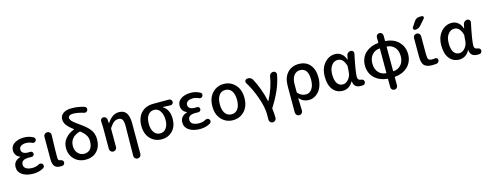

<svg xmlns="http://www.w3.org/2000/svg" viewBox="-28 -1783 7519 2958"><g transform="rotate(-15 3731.0 -304.0)"><path d="M288.1 12.7Q182.6 12.7 115.2 -31.7Q47.9 -76.2 47.9 -153.3Q47.9 -207 77.6 -240.2Q107.4 -273.4 157.2 -287.1Q160.2 -288.1 160.2 -290.5Q160.2 -293 157.2 -293.9Q117.2 -308.6 95.7 -341.3Q74.2 -374 74.2 -413.1Q74.2 -486.3 136.7 -525.4Q199.2 -564.5 292 -564.5Q366.2 -564.5 436.5 -527.3Q452.1 -519.5 457 -501Q458 -495.1 458 -490.2Q458 -477.5 451.2 -466.8Q442.4 -452.1 424.8 -448.2Q418.9 -446.3 413.1 -446.3Q401.4 -446.3 391.6 -452.1Q345.7 -473.6 296.9 -473.6Q249 -473.6 218.8 -453.6Q188.5 -433.6 188.5 -398.4Q188.5 -363.3 215.3 -343.8Q242.2 -324.2 297.9 -324.2Q310.5 -324.2 327.1 -325.2Q328.1 -325.2 330.1 -325.2Q345.7 -325.2 357.4 -314.5Q370.1 -302.7 370.1 -285.2Q370.1 -267.6 357.4 -255.9Q345.7 -244.1 329.1 -244.1Q328.1 -244.1 327.1 -244.1Q303.7 -245.1 281.2 -245.1Q162.1 -245.1 162.1 -164.1Q162.1 -123 198.2 -100.1Q234.4 -77.1 299.8 -77.1Q356.4 -77.1 405.3 -104.5Q416 -110.4 428.7 -110.4Q433.6 -110.4 438.5 -109.4Q456.1 -106.4 465.8 -91.8Q473.6 -80.1 473.6 -66.4Q473.6 -62.5 472.7 -57.6Q468.8 -39.1 453.1 -29.3Q381.8 12.7 288.1 12.7Z M719.7 12.7Q654.3 12.7 626.5 -23.9Q598.6 -60.5 598.6 -132.8V-492.2Q598.6 -516.6 615.7 -533.2Q632.8 -549.8 656.2 -549.8H657.2Q680.7 -549.8 697.3 -533.2Q713.9 -516.6 713.9 -494.1Q713.9 -491.2 710.9 -398.4Q709 -335 708 -297.9Q707 -260.7 706.5 -211.4Q706.1 -162.1 706.1 -126Q706.1 -85.9 737.3 -82Q783.2 -75.2 788.1 -44.9Q789.1 -39.1 789.1 -34.2Q789.1 -20.5 782.2 -8.8Q771.5 7.8 752.9 10.7Q738.3 12.7 719.7 12.7Z M1125 -81.1Q1190.4 -81.1 1225.1 -124.5Q1259.8 -168 1259.8 -247.1Q1259.8 -302.7 1232.9 -344.7Q1206.1 -386.7 1156.2 -425.8Q1150.4 -429.7 1143.6 -428.7Q1068.4 -409.2 1026.4 -360.8Q984.4 -312.5 984.4 -240.2Q984.4 -168 1025.9 -124.5Q1067.4 -81.1 1125 -81.1ZM1312.5 -780.3Q1331.1 -774.4 1340.8 -757.8Q1345.7 -747.1 1345.7 -735.4Q1345.7 -728.5 1343.8 -721.7Q1337.9 -703.1 1321.3 -694.3Q1311.5 -689.5 1300.8 -689.5Q1293.9 -689.5 1286.1 -691.4Q1187.5 -722.7 1117.2 -722.7Q1078.1 -722.7 1058.6 -709.5Q1039.1 -696.3 1039.1 -674.8Q1039.1 -662.1 1045.9 -648.4Q1052.7 -634.8 1061 -624.5Q1069.3 -614.3 1088.4 -598.6Q1107.4 -583 1120.1 -573.7Q1132.8 -564.5 1160.2 -544.9Q1187.5 -525.4 1201.2 -514.6Q1242.2 -485.4 1269.5 -460.9Q1296.9 -436.5 1322.3 -404.3Q1347.7 -372.1 1359.9 -333Q1372.1 -293.9 1372.1 -248Q1372.1 -129.9 1305.7 -58.6Q1239.3 12.7 1123 12.7Q1057.6 12.7 1001.5 -16.1Q945.3 -44.9 909.7 -103Q874 -161.1 874 -237.3Q874 -325.2 927.2 -388.7Q980.5 -452.1 1065.4 -483.4Q1067.4 -484.4 1067.9 -486.8Q1068.4 -489.3 1066.4 -490.2Q1002.9 -537.1 967.3 -582Q931.6 -627 931.6 -682.6Q931.6 -737.3 979 -773.4Q1026.4 -809.6 1118.2 -809.6Q1208 -809.6 1312.5 -780.3Z M1958 144.5Q1958 168 1940.9 185.1Q1923.8 202.1 1900.4 202.1H1899.4Q1876 202.1 1859.4 184.6Q1843.8 168.9 1843.8 145.5L1849.6 -330.1Q1849.6 -401.4 1831.1 -432.1Q1812.5 -462.9 1767.6 -462.9Q1728.5 -462.9 1697.3 -439.9Q1666 -417 1627 -359.4Q1623 -353.5 1623 -345.7V-54.7Q1623 -31.2 1606.4 -14.6Q1589.8 2 1565.9 2Q1542 2 1525.4 -14.6Q1508.8 -31.2 1508.8 -54.7V-392.6L1504.9 -501Q1504.9 -518.6 1516.6 -532.2Q1530.3 -547.9 1550.8 -547.9Q1573.2 -547.9 1589.4 -533.2Q1605.5 -518.6 1607.4 -496.1L1611.3 -440.4Q1612.3 -439.5 1613.8 -439.5Q1615.2 -439.5 1616.2 -440.4Q1658.2 -502 1702.6 -532.2Q1747.1 -562.5 1804.7 -562.5Q1884.8 -562.5 1921.4 -507.3Q1958 -452.1 1958 -343.8Z M2335 12.7Q2228.5 12.7 2156.2 -62.5Q2084 -137.7 2084 -268.6Q2084 -338.9 2105.5 -393.6Q2127 -448.2 2163.1 -481.9Q2199.2 -515.6 2244.6 -532.7Q2290 -549.8 2340.8 -549.8H2597.7Q2618.2 -549.8 2632.3 -535.6Q2646.5 -521.5 2646.5 -502Q2646.5 -482.4 2631.8 -469.7Q2619.1 -458 2601.6 -458Q2600.6 -458 2598.6 -458Q2540 -461.9 2480.5 -463.9Q2478.5 -463.9 2478.5 -461.4Q2478.5 -459 2480.5 -458Q2527.3 -430.7 2553.2 -377.4Q2579.1 -324.2 2579.1 -252.9Q2579.1 -129.9 2510.7 -58.6Q2442.4 12.7 2335 12.7ZM2335.9 -81.1Q2396.5 -81.1 2432.6 -129.9Q2468.8 -178.7 2468.8 -262.7Q2468.8 -343.8 2433.6 -399.9Q2398.4 -456.1 2337.4 -456.1Q2276.4 -456.1 2239.7 -408.7Q2203.1 -361.3 2203.1 -268.6Q2203.1 -182.6 2239.7 -131.8Q2276.4 -81.1 2335.9 -81.1Z M2947.3 12.7Q2841.8 12.7 2774.4 -31.7Q2707 -76.2 2707 -153.3Q2707 -207 2736.8 -240.2Q2766.6 -273.4 2816.4 -287.1Q2819.3 -288.1 2819.3 -290.5Q2819.3 -293 2816.4 -293.9Q2776.4 -308.6 2754.9 -341.3Q2733.4 -374 2733.4 -413.1Q2733.4 -486.3 2795.9 -525.4Q2858.4 -564.5 2951.2 -564.5Q3025.4 -564.5 3095.7 -527.3Q3111.3 -519.5 3116.2 -501Q3117.2 -495.1 3117.2 -490.2Q3117.2 -477.5 3110.4 -466.8Q3101.6 -452.1 3084 -448.2Q3078.1 -446.3 3072.3 -446.3Q3060.5 -446.3 3050.8 -452.1Q3004.9 -473.6 2956.1 -473.6Q2908.2 -473.6 2877.9 -453.6Q2847.7 -433.6 2847.7 -398.4Q2847.7 -363.3 2874.5 -343.8Q2901.4 -324.2 2957 -324.2Q2969.7 -324.2 2986.3 -325.2Q2987.3 -325.2 2989.3 -325.2Q3004.9 -325.2 3016.6 -314.5Q3029.3 -302.7 3029.3 -285.2Q3029.3 -267.6 3016.6 -255.9Q3004.9 -244.1 2988.3 -244.1Q2987.3 -244.1 2986.3 -244.1Q2962.9 -245.1 2940.4 -245.1Q2821.3 -245.1 2821.3 -164.1Q2821.3 -123 2857.4 -100.1Q2893.6 -77.1 2959 -77.1Q3015.6 -77.1 3064.5 -104.5Q3075.2 -110.4 3087.9 -110.4Q3092.8 -110.4 3097.7 -109.4Q3115.2 -106.4 3125 -91.8Q3132.8 -80.1 3132.8 -66.4Q3132.8 -62.5 3131.8 -57.6Q3127.9 -39.1 3112.3 -29.3Q3041 12.7 2947.3 12.7Z M3474.6 12.7Q3366.2 12.7 3292.5 -64.5Q3218.8 -141.6 3218.8 -274.4Q3218.8 -408.2 3292.5 -486.3Q3366.2 -564.5 3474.6 -564.5Q3583 -564.5 3656.7 -486.3Q3730.5 -408.2 3730.5 -274.4Q3730.5 -141.6 3656.7 -64.5Q3583 12.7 3474.6 12.7ZM3612.3 -274.4Q3612.3 -364.3 3576.7 -416.5Q3541 -468.8 3475.1 -468.8Q3409.2 -468.8 3373.5 -416.5Q3337.9 -364.3 3337.9 -274.4Q3337.9 -184.6 3373.5 -132.8Q3409.2 -81.1 3475.1 -81.1Q3541 -81.1 3576.7 -132.8Q3612.3 -184.6 3612.3 -274.4Z M4113.3 146.5Q4113.3 168.9 4097.7 184.6Q4081.1 202.1 4056.6 202.1H4052.7Q4030.3 202.1 4014.6 184.6Q4000 168.9 4000 147.5Q4000 146.5 4000 144.5Q4001 115.2 4001 60.5Q4001 -50.8 3946.3 -208.5Q3891.6 -366.2 3815.4 -486.3Q3808.6 -497.1 3808.6 -508.8Q3808.6 -515.6 3811.5 -523.4Q3818.4 -543 3837.9 -547.9L3843.8 -548.8Q3853.5 -550.8 3863.3 -550.8Q3877.9 -550.8 3892.6 -544.9Q3917 -535.2 3929.7 -513.7Q3971.7 -438.5 4009.8 -336.4Q4047.9 -234.4 4068.4 -133.8Q4069.3 -130.9 4071.8 -130.9Q4074.2 -130.9 4075.2 -133.8Q4172.9 -324.2 4197.3 -491.2Q4200.2 -515.6 4218.3 -531.7Q4236.3 -547.9 4260.7 -547.9Q4283.2 -547.9 4297.9 -531.2Q4309.6 -517.6 4309.6 -502Q4309.6 -497.1 4308.6 -491.2Q4285.2 -371.1 4239.7 -263.2Q4194.3 -155.3 4105.5 -12.7Q4101.6 -5.9 4102.5 1Q4113.3 81.1 4113.3 146.5Z M4478.5 202.1Q4455.1 202.1 4438 185.1Q4420.9 168 4420.9 144.5V-274.4Q4420.9 -414.1 4490.2 -488.3Q4559.6 -562.5 4669.9 -562.5Q4785.2 -562.5 4849.1 -487.8Q4913.1 -413.1 4913.1 -282.2Q4913.1 -213.9 4894 -156.7Q4875 -99.6 4842.8 -62.5Q4810.5 -25.4 4770 -5.4Q4729.5 14.6 4685.5 14.6Q4594.7 14.6 4534.2 -52.7Q4532.2 -53.7 4530.8 -53.2Q4529.3 -52.7 4529.3 -50.8Q4529.3 -32.2 4532.2 37.1Q4535.2 138.7 4535.2 146.5Q4535.2 168.9 4519.5 184.6Q4502.9 202.1 4479.5 202.1ZM4663.1 -80.1Q4719.7 -80.1 4757.3 -133.3Q4794.9 -186.5 4794.9 -280.3Q4794.9 -465.8 4665 -465.8Q4606.4 -465.8 4568.4 -416Q4530.3 -366.2 4530.3 -277.3V-152.3Q4530.3 -144.5 4535.2 -139.6Q4587.9 -80.1 4663.1 -80.1Z M5224.6 12.7Q5127 12.7 5068.4 -61Q5009.8 -134.8 5009.8 -266.6Q5009.8 -402.3 5081.1 -483.4Q5152.3 -564.5 5252 -564.5Q5305.7 -564.5 5349.1 -532.2Q5392.6 -500 5415 -432.6Q5416 -430.7 5417.5 -430.7Q5418.9 -430.7 5418.9 -432.6L5430.7 -494.1Q5434.6 -518.6 5454.1 -534.2Q5473.6 -549.8 5498 -549.8Q5519.5 -549.8 5534.2 -533.2Q5543.9 -520.5 5543.9 -504.9Q5543.9 -500 5543 -494.1Q5485.4 -224.6 5485.4 -135.7Q5485.4 -111.3 5498 -97.2Q5510.7 -83 5533.2 -81.1Q5551.8 -80.1 5566.4 -70.8Q5581.1 -61.5 5584 -45.9Q5585 -40 5585 -35.2Q5585 -21.5 5578.1 -8.8Q5568.4 7.8 5549.8 10.7Q5532.2 12.7 5512.7 12.7Q5402.3 12.7 5394.5 -89.8Q5393.6 -91.8 5391.6 -91.8Q5389.6 -91.8 5388.7 -89.8Q5329.1 12.7 5224.6 12.7ZM5250 -82Q5298.8 -82 5339.4 -127.9Q5379.9 -173.8 5384.8 -236.3L5392.6 -330.1Q5392.6 -336.9 5390.6 -343.8Q5354.5 -467.8 5266.6 -467.8Q5210 -467.8 5169.4 -416Q5128.9 -364.3 5128.9 -268.6Q5128.9 -178.7 5160.6 -130.4Q5192.4 -82 5250 -82Z M6056.6 -470.7Q6049.8 -471.7 6049.8 -463.9V-83Q6049.8 -76.2 6056.6 -76.2Q6129.9 -82 6176.3 -134.3Q6222.7 -186.5 6222.7 -273.4Q6222.7 -360.4 6177.2 -412.6Q6131.8 -464.8 6056.6 -470.7ZM5935.5 -76.2Q5942.4 -76.2 5942.4 -83V-463.9Q5942.4 -471.7 5935.5 -470.7Q5862.3 -464.8 5816.4 -412.6Q5770.5 -360.4 5770.5 -273.4Q5770.5 -186.5 5816.4 -134.3Q5862.3 -82 5935.5 -76.2ZM6049.8 -646.5V-565.4Q6049.8 -558.6 6056.6 -557.6Q6134.8 -552.7 6197.8 -519.5Q6260.7 -486.3 6300.8 -422.4Q6340.8 -358.4 6340.8 -273.4Q6340.8 -210 6317.4 -156.7Q6293.9 -103.5 6254.4 -68.4Q6214.8 -33.2 6164.1 -12.7Q6113.3 7.8 6056.6 11.7Q6049.8 11.7 6049.8 19.5V148.4Q6049.8 170.9 6034.2 186.5Q6018.6 202.1 5996.1 202.1Q5973.6 202.1 5958 186.5Q5942.4 170.9 5942.4 148.4V19.5Q5942.4 11.7 5935.5 11.7Q5878.9 7.8 5828.6 -12.7Q5778.3 -33.2 5738.3 -68.4Q5698.2 -103.5 5674.8 -156.7Q5651.4 -210 5651.4 -273.4Q5651.4 -336.9 5674.8 -390.1Q5698.2 -443.4 5738.3 -478Q5778.3 -512.7 5828.6 -533.2Q5878.9 -553.7 5935.5 -557.6Q5942.4 -558.6 5942.4 -565.4V-646.5Q5942.4 -668.9 5958 -684.6Q5973.6 -700.2 5996.1 -700.2Q6018.6 -700.2 6034.2 -684.6Q6049.8 -668.9 6049.8 -646.5Z M6572.3 -734.4Q6586.9 -757.8 6610.4 -770.5Q6633.8 -783.2 6661.1 -783.2H6695.3Q6711.9 -783.2 6718.8 -768.1Q6725.6 -752.9 6714.8 -740.2L6633.8 -647.5Q6597.7 -606.4 6543.9 -606.4Q6526.4 -606.4 6517.6 -622.1Q6513.7 -628.9 6513.7 -635.7Q6513.7 -644.5 6518.6 -652.3ZM6605.5 -203.1Q6605.5 -136.7 6620.6 -117.7Q6635.7 -98.6 6680.7 -98.6Q6703.1 -98.6 6724.6 -102.5Q6728.5 -102.5 6731.4 -102.5Q6744.1 -102.5 6754.9 -94.7Q6768.6 -84 6768.6 -67.4Q6768.6 -47.9 6755.9 -32.7Q6743.2 -17.6 6724.6 -15.6Q6693.4 -11.7 6661.1 -11.7Q6567.4 -11.7 6529.8 -51.3Q6492.2 -90.8 6492.2 -194.3V-488.3Q6492.2 -511.7 6508.8 -528.3Q6525.4 -544.9 6548.8 -544.9Q6572.3 -544.9 6588.9 -528.3Q6605.5 -511.7 6605.5 -488.3Z M7083 12.7Q6985.4 12.7 6926.8 -61Q6868.2 -134.8 6868.2 -266.6Q6868.2 -402.3 6939.5 -483.4Q7010.7 -564.5 7110.4 -564.5Q7164.1 -564.5 7207.5 -532.2Q7251 -500 7273.4 -432.6Q7274.4 -430.7 7275.9 -430.7Q7277.3 -430.7 7277.3 -432.6L7289.1 -494.1Q7293 -518.6 7312.5 -534.2Q7332 -549.8 7356.4 -549.8Q7377.9 -549.8 7392.6 -533.2Q7402.3 -520.5 7402.3 -504.9Q7402.3 -500 7401.4 -494.1Q7343.8 -224.6 7343.8 -135.7Q7343.8 -111.3 7356.4 -97.2Q7369.1 -83 7391.6 -81.1Q7410.2 -80.1 7424.8 -70.8Q7439.5 -61.5 7442.4 -45.9Q7443.4 -40 7443.4 -35.2Q7443.4 -21.5 7436.5 -8.8Q7426.8 7.8 7408.2 10.7Q7390.6 12.7 7371.1 12.7Q7260.7 12.7 7252.9 -89.8Q7252 -91.8 7250 -91.8Q7248 -91.8 7247.1 -89.8Q7187.5 12.7 7083 12.7ZM7108.4 -82Q7157.2 -82 7197.8 -127.9Q7238.3 -173.8 7243.2 -236.3L7251 -330.1Q7251 -336.9 7249 -343.8Q7212.9 -467.8 7125 -467.8Q7068.4 -467.8 7027.8 -416Q6987.3 -364.3 6987.3 -268.6Q6987.3 -178.7 7019 -130.4Q7050.8 -82 7108.4 -82Z"/></g></svg>

Font: Gen Jyuu Gothic Medium
Style: Regular
Weight: 500
Designer: [Source Han Sans]
Ryoko NISHIZUKA  (kana & ideographs); Paul D. Hunt (Latin, Greek & Cyrillic); Wenlong ZHANG  (bopomofo
Version: Version 1.002.20150607